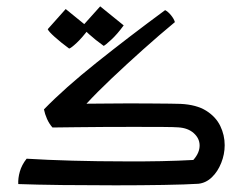

<svg xmlns="http://www.w3.org/2000/svg" viewBox="-20 -568 753 595"><path d="M337.9 6.3Q253.9 6.3 172.6 5.4Q91.3 4.4 36.6 2.4Q35.6 -15.6 41.5 -36.4Q47.4 -57.1 62.5 -76.2Q125 -72.3 204.6 -70.1Q284.2 -67.9 363.8 -67.9Q423.8 -67.4 479.5 -68.6Q535.2 -69.8 579.1 -72.3Q599.1 -94.7 598.6 -118.2Q598.1 -139.6 580.3 -155.5Q562.5 -171.4 532.7 -173.3Q521.5 -174.3 482.7 -174.6Q443.8 -174.8 395 -174.8Q353 -174.8 306.9 -174.6Q260.7 -174.3 217.5 -173.8Q174.3 -173.3 142.6 -172.9Q132.3 -184.6 125.7 -199.5Q119.1 -214.4 116.2 -229Q180.2 -294.9 279.3 -374Q378.4 -453.1 491.7 -536.6Q500.5 -532.2 509.8 -521Q519 -509.8 522 -499.5Q473.6 -459.5 422.6 -413.8Q371.6 -368.2 325.7 -324.7Q279.8 -281.2 248 -246.6Q275.9 -246.6 309.1 -247.1Q342.3 -247.6 380.4 -247.6Q415.5 -247.6 448.7 -247.3Q481.9 -247.1 506.3 -246.8Q530.8 -246.6 539.6 -246.1Q588.9 -243.7 618.9 -224.9Q648.9 -206.1 662.6 -177.7Q676.3 -149.4 676.3 -118.2Q676.3 -89.8 665.5 -63Q654.8 -36.1 636.5 -18.6Q618.2 -1 594.7 1.5Q557.1 3.9 487.1 5.1Q417 6.3 337.9 6.3ZM301.3 -425.8Q274.9 -444.8 256.1 -461.9Q237.3 -479 234.4 -485.8L290.5 -548.3L363.3 -489.3Q343.3 -461.9 324.7 -444.8Q306.2 -427.7 301.3 -425.8ZM194.3 -417.5Q168.5 -436.5 149.7 -453.4Q130.9 -470.2 127.9 -477.5L183.6 -540L256.8 -480.5Q234.4 -450.7 217.3 -434.8Q200.2 -418.9 194.3 -417.5Z"/></svg>

Font: Harmattan Medium
Style: Regular
Weight: 500
Designer: George W. Nuss III and SIL International
Foundry: SIL International
Version: Version 4.000